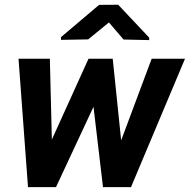

<svg xmlns="http://www.w3.org/2000/svg" viewBox="-20 -770 781 790"><path d="M466.3 -750.5 387.7 -750 231 -617.2V-606L342.8 -607.9L428.2 -677.7L488.3 -607.4L593.8 -605V-615.2ZM443.8 -528.3H344.2L193.4 -195.8L185.1 -528.3H56.2L95.2 0H210.4L364.7 -330.6L403.8 0H519L741.2 -528.3H604L478.5 -192.4Z"/></svg>

Font: Roboto
Style: Bold Italic
Weight: 700
Italic angle: -12°
Designer: Google
Version: Version 2.137; 2017